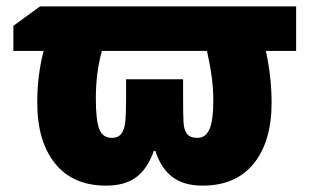

<svg xmlns="http://www.w3.org/2000/svg" viewBox="-20 -573 971 603"><path d="M910 -413H815Q833 -330 833 -251Q833 -129 777 -59.5Q721 10 616 10Q557 10 521 -17.5Q485 -45 468 -99H463Q444 -44 408.5 -17Q373 10 313 10Q209 10 153 -59.5Q97 -129 97 -251Q97 -337 117 -413H22V-492L106 -553H910ZM300 -413Q281 -345 281 -263Q281 -194 292 -167Q303 -140 331 -140Q351 -140 361 -153Q371 -166 373.5 -191Q376 -216 376 -264V-324H555V-264Q555 -209 556.5 -187Q558 -165 567.5 -152.5Q577 -140 600 -140Q626 -140 638 -167.5Q650 -195 650 -259Q650 -325 630 -413Z"/></svg>

Font: Noto Sans Display Black Narrow
Style: Regular
Weight: 900
Width: 4
Designer: Monotype Design team
Foundry: Monotype Imaging Inc.
Version: Version 1.000